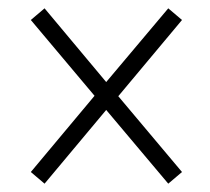

<svg xmlns="http://www.w3.org/2000/svg" viewBox="-20 -590 505 461"><path d="M87 -149 54 -177 207 -360 54 -542 87 -570 235 -393 384 -570 417 -542 264 -359 417 -177 384 -149 235 -326Z"/></svg>

Font: Noto Serif Bengali Condensed Light
Style: Regular
Weight: 300
Width: 3
Designer: Juan Bruce, Universal Thirst, Indian Type Foundry and the Monotype Design Team.
Foundry: Monotype Imaging Inc.
Version: Version 2.003; ttfautohint (v1.8.4.7-5d5b)